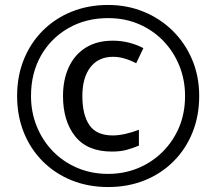

<svg xmlns="http://www.w3.org/2000/svg" viewBox="-20 -744 872 774"><path d="M431 -133Q332 -133 283 -194.5Q234 -256 234 -357Q234 -422 257 -472.5Q280 -523 325 -551.5Q370 -580 435 -580Q500 -580 558 -550L529 -489Q479 -515 436 -515Q377 -515 344.5 -473Q312 -431 312 -357Q312 -281 340.5 -239.5Q369 -198 435 -198Q458 -198 486.5 -204.5Q515 -211 540 -221V-157Q516 -147 491 -140Q466 -133 431 -133ZM416 10Q336 10 269 -17Q202 -44 152.5 -93.5Q103 -143 76 -210Q49 -277 49 -357Q49 -437 76 -504Q103 -571 152.5 -620.5Q202 -670 269 -697Q336 -724 416 -724Q492 -724 558.5 -697Q625 -670 675.5 -620.5Q726 -571 754.5 -504Q783 -437 783 -357Q783 -277 756 -210Q729 -143 679.5 -93.5Q630 -44 563 -17Q496 10 416 10ZM416 -43Q480 -43 536 -66Q592 -89 635 -131.5Q678 -174 702 -231Q726 -288 726 -357Q726 -422 703 -479Q680 -536 638.5 -579Q597 -622 540.5 -646.5Q484 -671 416 -671Q326 -671 255.5 -630.5Q185 -590 145 -519.5Q105 -449 105 -357Q105 -292 128 -235Q151 -178 192.5 -135Q234 -92 291 -67.5Q348 -43 416 -43Z"/></svg>

Font: Noto Sans Kawi
Style: Regular
Weight: 400
Designer: Fadhl Haqq
Version: Version 1.000